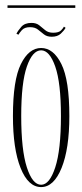

<svg xmlns="http://www.w3.org/2000/svg" viewBox="-20 -712 318 742"><path d="M139 11Q89 11 59.5 -63Q30 -137 30 -263.5Q30 -402.5 60.8 -464.5Q91.5 -526.5 139 -526.5Q186.5 -526.5 217.2 -464.5Q248 -402.5 248 -263.5Q248 -137 218 -63Q188 11 139 11ZM139 2Q171.5 2 193.5 -65.2Q215.5 -132.5 215.5 -263.5Q215.5 -392 193.5 -454.8Q171.5 -517.5 139 -517.5Q105.5 -517.5 83.8 -454.8Q62 -392 62 -263.5Q62 -132.5 83.8 -65.2Q105.5 2 139 2ZM180 -570Q161.5 -570 149.8 -579.2Q138 -588.5 126.5 -597.8Q115 -607 96 -607Q74.5 -607 64.2 -595.2Q54 -583.5 51.5 -578L43.5 -581.5Q49 -593 62.2 -608.2Q75.5 -623.5 101.5 -623.5Q120.5 -623.5 132 -614Q143.5 -604.5 155.2 -595Q167 -585.5 185.5 -585.5Q207.5 -585.5 216.2 -594.8Q225 -604 227 -609L233.5 -604.5Q227.5 -593.5 214.8 -581.8Q202 -570 180 -570ZM9 -681.5V-691.5H271V-681.5Z"/></svg>

Font: Imbue 100pt Thin
Style: Regular
Weight: 100
Designer: Tyler Finck
Foundry: Etcetera Type Company
Version: Version 1.102; ttfautohint (v1.8.3)